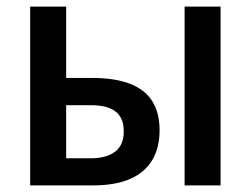

<svg xmlns="http://www.w3.org/2000/svg" viewBox="-20 -561 759 581"><path d="M71.3 0V-541H180.2V-325.2H257.3Q326.7 -325.2 372.3 -307.9Q418 -290.5 440.4 -255.4Q462.9 -220.2 462.9 -167Q462.9 -114.3 440.9 -76.9Q418.9 -39.6 374.3 -19.8Q329.6 0 261.2 0ZM180.2 -82H254.9Q301.3 -82 327.9 -101.8Q354.5 -121.6 354.5 -163.6Q354.5 -204.6 329.6 -223.6Q304.7 -242.7 254.9 -242.7H180.2ZM538.6 0V-541H647.5V0Z"/></svg>

Font: Open Sans SemiCondensed SemiBold
Style: Regular
Weight: 600
Width: 4
Designer: Monotype Design Team
Foundry: Monotype Imaging Inc.
Version: Version 3.000